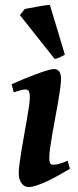

<svg xmlns="http://www.w3.org/2000/svg" viewBox="-20 -736 317 776"><path d="M262.7 -53.7Q239.7 -40 215.8 -26.9Q191.9 -13.7 169.7 -3.2Q147.5 7.3 128.2 13.7Q108.9 20 95.2 20Q78.6 20 67.1 4.6Q55.7 -10.7 55.7 -37.1Q55.7 -51.8 59.1 -76.7Q62.5 -101.6 67.4 -131.3Q72.3 -161.1 78.1 -193.4Q84 -225.6 88.9 -254.6Q93.8 -283.7 97.2 -306.6Q100.6 -329.6 100.6 -341.8Q100.6 -353 99.1 -359.6Q97.7 -366.2 95.2 -369.4Q92.8 -372.6 88.9 -373.5Q85 -374.5 80.6 -374.5Q76.7 -374.5 69.1 -372.8Q61.5 -371.1 54.2 -368.7Q45.4 -366.2 35.6 -362.8L26.9 -395.5Q47.4 -404.8 73.2 -415.5Q99.1 -426.3 123.8 -435.5Q148.4 -444.8 168.5 -450.9Q188.5 -457 197.8 -457Q211.4 -457 219 -447.8Q226.6 -438.5 226.6 -416Q226.6 -401.9 223.1 -376.7Q219.7 -351.6 214.4 -321Q209 -290.5 202.9 -257.6Q196.8 -224.6 191.4 -194.1Q186 -163.6 182.6 -138.4Q179.2 -113.3 179.2 -99.1Q179.2 -84 182.4 -77.1Q185.5 -70.3 193.8 -70.3Q201.2 -70.3 207.8 -71.3Q214.4 -72.3 221.2 -74.2Q228 -76.2 235.6 -79.1Q243.2 -82 253.4 -86.4ZM242.2 -515.1Q232.4 -509.3 221.2 -504.2Q210 -499 201.2 -497.6L60.5 -674.8L80.1 -699.7Q85.9 -700.7 100.1 -703.4Q114.3 -706.1 130.4 -709Q146.5 -711.9 160.9 -714.1Q175.3 -716.3 181.6 -716.3Z"/></svg>

Font: Gentium Basic
Style: Bold Italic
Weight: 700
Italic angle: -8°
Designer: J. Victor Gaultney and Annie Olsen
Foundry: SIL International
Version: Version 1.102; 2013; Maintenance release